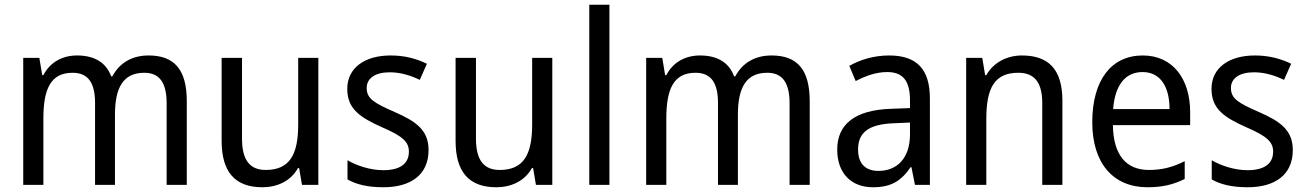

<svg xmlns="http://www.w3.org/2000/svg" viewBox="-20 -780 5515 810"><path d="M607 -546C541 -546 486 -518 454 -458H449C428 -515 380 -546 305 -546C245 -546 192 -519 163 -463H158L146 -536H78V0H163V-279C163 -400 191 -473 286 -473C350 -473 381 -433 381 -346V0H465V-296C465 -411 500 -473 589 -473C652 -473 683 -432 683 -345V0H768V-353C768 -487 715 -546 607 -546Z M1323 -536H1238V-255C1238 -129 1203 -63 1101 -63C1033 -63 1001 -106 1001 -195V-536H915V-186C915 -56 970 10 1087 10C1149 10 1207 -16 1237 -71H1242L1254 0H1323Z M1788 -147C1788 -231 1735 -268 1646 -307C1557 -346 1527 -364 1527 -409C1527 -449 1562 -475 1624 -475C1669 -475 1712 -462 1751 -443L1781 -511C1736 -533 1686 -546 1628 -546C1519 -546 1445 -494 1445 -405C1445 -319 1501 -284 1592 -243C1680 -205 1705 -181 1705 -140C1705 -92 1671 -62 1597 -62C1541 -62 1483 -82 1446 -104V-23C1483 -2 1531 10 1597 10C1715 10 1788 -44 1788 -147Z M2310 -536H2225V-255C2225 -129 2190 -63 2088 -63C2020 -63 1988 -106 1988 -195V-536H1902V-186C1902 -56 1957 10 2074 10C2136 10 2194 -16 2224 -71H2229L2241 0H2310Z M2551 0V-760H2466V0Z M3235 -546C3169 -546 3114 -518 3082 -458H3077C3056 -515 3008 -546 2933 -546C2873 -546 2820 -519 2791 -463H2786L2774 -536H2706V0H2791V-279C2791 -400 2819 -473 2914 -473C2978 -473 3009 -433 3009 -346V0H3093V-296C3093 -411 3128 -473 3217 -473C3280 -473 3311 -432 3311 -345V0H3396V-353C3396 -487 3343 -546 3235 -546Z M3731 -546C3667 -546 3608 -528 3563 -502L3590 -438C3632 -460 3676 -476 3723 -476C3786 -476 3819 -443 3819 -357V-324L3739 -321C3587 -316 3512 -256 3512 -149C3512 -49 3571 10 3663 10C3740 10 3782 -17 3822 -75H3825L3840 0H3903V-364C3903 -486 3850 -546 3731 -546ZM3751 -260 3819 -263V-213C3819 -111 3763 -59 3686 -59C3634 -59 3600 -87 3600 -149C3600 -218 3640 -256 3751 -260Z M4291 -546C4230 -546 4172 -518 4141 -463H4136L4124 -536H4056V0H4141V-278C4141 -408 4175 -473 4276 -473C4346 -473 4377 -430 4377 -345V0H4462V-355C4462 -487 4404 -546 4291 -546Z M4801 -546C4669 -546 4588 -443 4588 -264C4588 -94 4674 10 4821 10C4884 10 4929 -1 4978 -25V-100C4928 -75 4884 -63 4827 -63C4730 -63 4677 -127 4675 -252H5001V-306C5001 -447 4928 -546 4801 -546ZM4800 -476C4879 -476 4914 -409 4914 -320H4676C4684 -421 4727 -476 4800 -476Z M5434 -147C5434 -231 5381 -268 5292 -307C5203 -346 5173 -364 5173 -409C5173 -449 5208 -475 5270 -475C5315 -475 5358 -462 5397 -443L5427 -511C5382 -533 5332 -546 5274 -546C5165 -546 5091 -494 5091 -405C5091 -319 5147 -284 5238 -243C5326 -205 5351 -181 5351 -140C5351 -92 5317 -62 5243 -62C5187 -62 5129 -82 5092 -104V-23C5129 -2 5177 10 5243 10C5361 10 5434 -44 5434 -147Z"/></svg>

Font: Noto Sans Lao SemiCondensed
Style: Regular
Weight: 400
Width: 4
Designer: Monotype Design Team
Foundry: Monotype Imaging Inc.
Version: Version 2.004